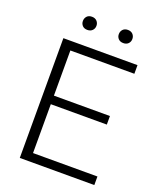

<svg xmlns="http://www.w3.org/2000/svg" viewBox="-159 -974 886 1071"><g transform="rotate(20 284.5 -439.0)"><path d="M482.4 -340.8H149.9V-50.8H532.2V0H89.8V-710.9H529.8V-659.7H149.9V-391.6H482.4ZM159.2 -838.4Q159.2 -855 169.7 -866.5Q180.2 -877.9 199.2 -877.9Q217.8 -877.9 228.8 -866.5Q239.7 -855 239.7 -838.4Q239.7 -822.3 228.8 -811Q217.8 -799.8 199.2 -799.8Q180.2 -799.8 169.7 -811Q159.2 -822.3 159.2 -838.4ZM372.6 -837.9Q372.6 -854.5 383.3 -866Q394 -877.4 412.6 -877.4Q431.6 -877.4 442.4 -866Q453.1 -854.5 453.1 -837.9Q453.1 -821.8 442.4 -810.5Q431.6 -799.3 412.6 -799.3Q394 -799.3 383.3 -810.5Q372.6 -821.8 372.6 -837.9Z"/></g></svg>

Font: RobotoInd Light
Style: Regular
Weight: 300
Designer: Google
Version: Version 2.001151; 2014